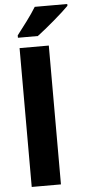

<svg xmlns="http://www.w3.org/2000/svg" viewBox="-64 -1063 473 1047"><g transform="rotate(-5 173.0 -539.5)"><path d="M346 -1018V-1028H168C141 -983 95 -924 62 -881V-868H171C222 -906 310 -981 346 -1018ZM226 -51V-811H66V-51Z"/></g></svg>

Font: Noto Sans Tamil UI SemiCondensed ExtraBold
Style: Regular
Weight: 800
Width: 4
Designer: Jelle Bosma - Monotype Design Team
Foundry: Monotype Imaging Inc.
Version: Version 2.004